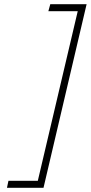

<svg xmlns="http://www.w3.org/2000/svg" viewBox="-20 -768 430 909"><path d="M186 121H13L20 88H159L348 -715H209L218 -748H390Z"/></svg>

Font: Titillium Web ExtraLight
Style: Italic
Weight: 275
Italic angle: -13°
Version: Version 1.002;PS 57.000;hotconv 1.0.70;makeotf.lib2.5.55311